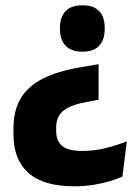

<svg xmlns="http://www.w3.org/2000/svg" viewBox="-20 -524 502 706"><path d="M272 -276 342.5 -288V-157.5L294 -148Q253 -140.5 229.5 -127.8Q206 -115 196.2 -97.2Q186.5 -79.5 186.5 -55V-42.5Q186.5 -6 208.5 12.5Q230.5 31 283 31Q325.5 31 366.8 21Q408 11 446.5 -4.5L430 125.5Q411 134 383.8 142.2Q356.5 150.5 323.2 155.8Q290 161 252 161Q140 161 84.8 112Q29.5 63 29.5 -30V-50.5Q29.5 -119 57 -163.8Q84.5 -208.5 138.2 -235.2Q192 -262 272 -276ZM283 -504.5Q325 -504.5 345 -482.8Q365 -461 365 -422V-416.5Q365 -378 345 -356Q325 -334 283 -334Q241.5 -334 221 -356Q200.5 -378 200.5 -416.5V-422Q200.5 -461 221 -482.8Q241.5 -504.5 283 -504.5Z"/></svg>

Font: Anek Devanagari
Style: Bold
Weight: 700
Designer: Kailash Malviya (Devanagari) & Yesha Goshar (Latin)
Foundry: Ek Type
Version: Version 1.003